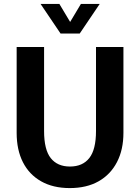

<svg xmlns="http://www.w3.org/2000/svg" viewBox="-20 -940 715 980"><path d="M205 -700V-271Q205 -176 239 -133Q273 -90 337 -90Q402 -90 436 -133.5Q470 -177 470 -271V-700H610V-262Q610 -176 577 -112.5Q544 -49 483 -14.5Q422 20 336 20Q251 20 190 -14.5Q129 -49 97 -112Q65 -175 65 -262V-700ZM187 -920H283L338 -828L393 -920H489L387 -769H289Z"/></svg>

Font: Moderustic SemiBold
Style: Regular
Weight: 600
Designer: Tural Alisoy
Foundry: TAFT Foundry
Version: Version 2.120